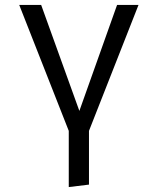

<svg xmlns="http://www.w3.org/2000/svg" viewBox="-20 -547 640 779"><path d="M259 -16 58 -527H147L302 -97L455 -527H542L341 -16V202L259 212Z"/></svg>

Font: Fira Mono
Style: Regular
Weight: 400
Designer: Carrois Corporate & Edenspiekermann AG
Foundry: Carrois Corporate GbR & Edenspiekermann AG
Version: Version 3.206